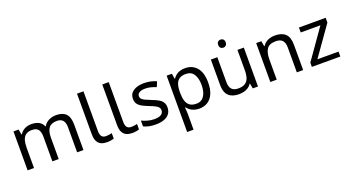

<svg xmlns="http://www.w3.org/2000/svg" viewBox="-59 -1491 4549 2485"><g transform="rotate(-20 2215.5 -248.5)"><path d="M673 -546Q764 -546 809 -499.5Q854 -453 854 -349V0H767V-345Q767 -408 740.5 -440Q714 -472 658 -472Q580 -472 546.5 -427Q513 -382 513 -296V0H426V-345Q426 -387 414 -415.5Q402 -444 378 -458Q354 -472 316 -472Q262 -472 231 -449.5Q200 -427 186.5 -384Q173 -341 173 -278V0H85V-536H156L169 -463H174Q191 -491 215.5 -509.5Q240 -528 270 -537Q300 -546 332 -546Q394 -546 435.5 -524Q477 -502 496 -456H501Q528 -502 574.5 -524Q621 -546 673 -546Z M1178 10Q1134 10 1099.5 -4.5Q1065 -19 1045 -55.5Q1025 -92 1025 -157V-714H1114V-165Q1114 -117 1132.5 -93Q1151 -69 1191 -69Q1213 -69 1236.5 -72.5Q1260 -76 1273 -80V-6Q1259 1 1231.5 5.5Q1204 10 1178 10Z M1526 10Q1482 10 1447.5 -4.5Q1413 -19 1393 -55.5Q1373 -92 1373 -157V-714H1462V-165Q1462 -117 1480.5 -93Q1499 -69 1539 -69Q1561 -69 1584.5 -72.5Q1608 -76 1621 -80V-6Q1607 1 1579.5 5.5Q1552 10 1526 10Z M2065 -148Q2065 -96 2039 -61Q2013 -26 1965 -8Q1917 10 1851 10Q1795 10 1754.5 1Q1714 -8 1683 -24V-104Q1715 -88 1760.5 -74.5Q1806 -61 1853 -61Q1920 -61 1950 -82.5Q1980 -104 1980 -140Q1980 -160 1969 -176Q1958 -192 1929.5 -208Q1901 -224 1848 -244Q1796 -264 1759 -284Q1722 -304 1702 -332Q1682 -360 1682 -404Q1682 -472 1737.5 -509Q1793 -546 1883 -546Q1932 -546 1974.5 -536.5Q2017 -527 2054 -510L2024 -440Q1990 -454 1953 -464Q1916 -474 1877 -474Q1823 -474 1794.5 -456.5Q1766 -439 1766 -409Q1766 -387 1779 -371.5Q1792 -356 1822.5 -341.5Q1853 -327 1904 -307Q1955 -288 1991 -268Q2027 -248 2046 -219.5Q2065 -191 2065 -148Z M2450 -546Q2549 -546 2609.5 -477Q2670 -408 2670 -269Q2670 -178 2642.5 -115.5Q2615 -53 2565.5 -21.5Q2516 10 2449 10Q2408 10 2376 -1Q2344 -12 2321.5 -29.5Q2299 -47 2283 -68H2277Q2279 -51 2281 -25Q2283 1 2283 20V240H2195V-536H2267L2279 -463H2283Q2299 -486 2321.5 -505Q2344 -524 2375.5 -535Q2407 -546 2450 -546ZM2434 -472Q2380 -472 2347 -451.5Q2314 -431 2299 -390Q2284 -349 2283 -286V-269Q2283 -203 2297 -157Q2311 -111 2344.5 -87Q2378 -63 2436 -63Q2485 -63 2516.5 -90Q2548 -117 2563.5 -163.5Q2579 -210 2579 -270Q2579 -362 2543.5 -417Q2508 -472 2434 -472Z M3010 -737Q3030 -737 3045.5 -723.5Q3061 -710 3061 -681Q3061 -653 3045.5 -639Q3030 -625 3010 -625Q2988 -625 2973 -639Q2958 -653 2958 -681Q2958 -710 2973 -723.5Q2988 -737 3010 -737ZM3258 -536V0H3186L3173 -71H3169Q3152 -43 3125 -25Q3098 -7 3066 1.5Q3034 10 2999 10Q2935 10 2891.5 -10.5Q2848 -31 2826 -74Q2804 -117 2804 -185V-536H2893V-191Q2893 -127 2922 -95Q2951 -63 3012 -63Q3072 -63 3106.5 -85.5Q3141 -108 3155.5 -151.5Q3170 -195 3170 -257V-536Z M3686 -546Q3782 -546 3831 -499.5Q3880 -453 3880 -349V0H3793V-343Q3793 -408 3764 -440Q3735 -472 3673 -472Q3584 -472 3550 -422Q3516 -372 3516 -278V0H3428V-536H3499L3512 -463H3517Q3535 -491 3561.5 -509.5Q3588 -528 3620 -537Q3652 -546 3686 -546Z M4392 0H4000V-58L4288 -468H4017V-536H4385V-470L4101 -68H4392Z"/></g></svg>

Font: hexusinhala05
Style: Book
Weight: 400
Designer: Jelle Bosma - Monotype Design Team
Foundry: Monotype Imaging Inc.
Version: Version 2.003